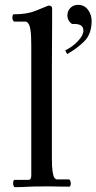

<svg xmlns="http://www.w3.org/2000/svg" viewBox="-20 -770 398 792"><path d="M194 -118Q194 -80 197 -61Q200 -42 205 -36Q210 -30 215 -30H264Q268 -30 270 -24Q272 -18 272 -13Q272 -9 270.5 -4.5Q269 0 266 0Q239 0 222.5 -0.5Q206 -1 192 -1Q178 -1 157 -1Q114 -1 92 0.5Q70 2 41 2Q38 2 36 -3.5Q34 -9 34 -13Q34 -18 35.5 -23Q37 -28 39 -28H97Q109 -28 109 -45V-584Q109 -627 105.5 -647.5Q102 -668 96 -674.5Q90 -681 84 -681H39Q36 -681 33.5 -686.5Q31 -692 31 -697Q31 -700 32 -705.5Q33 -711 37 -711Q91 -711 125.5 -725Q160 -739 180 -747Q195 -747 195 -735Q195 -721 195 -681.5Q195 -642 194.5 -587Q194 -532 194 -471.5Q194 -411 194 -355ZM249 -562Q281 -578 302.5 -601.5Q324 -625 324 -644Q324 -674 278 -671Q270 -675 264 -684.5Q258 -694 258 -707Q258 -725 270.5 -737.5Q283 -750 302 -750Q328 -750 343 -729.5Q358 -709 358 -684Q358 -630 328 -600Q298 -570 257 -547Z"/></svg>

Font: Sedan
Style: Regular
Weight: 400
Designer: Sebastian Salazar
Foundry: Sebastian Salazar
Version: Version 1.100; ttfautohint (v1.8.4.7-5d5b)